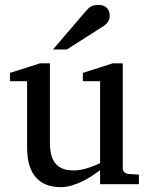

<svg xmlns="http://www.w3.org/2000/svg" viewBox="-20 -753 609 785"><path d="M389.2 0V-57.1Q376.5 -47.4 358.2 -35.2Q339.8 -22.9 318.6 -12.5Q297.4 -2 274.2 5.1Q251 12.2 229 12.2Q196.8 12.2 171.1 2.7Q145.5 -6.8 127.7 -26.6Q109.9 -46.4 100.3 -76.9Q90.8 -107.4 90.8 -149.9V-420.9H21V-455.1L144 -494.1H184.1V-168.9Q184.1 -142.6 189.2 -121.6Q194.3 -100.6 205.8 -85.9Q217.3 -71.3 235.8 -63.7Q254.4 -56.2 280.8 -56.2Q295.9 -56.2 311.5 -59.1Q327.1 -62 341.3 -66.7Q355.5 -71.3 367.9 -76.4Q380.4 -81.5 389.2 -85.9V-420.9H318.8V-455.1L440.9 -494.1H481.9V-64Q481.9 -54.7 488.5 -48.8Q495.1 -43 503.9 -42L547.9 -39.1V0ZM428.7 -688Q428.7 -674.3 422.1 -664.6Q415.5 -654.8 405.8 -647.9L253.4 -550.8H196.8L329.6 -706.1Q335.4 -712.4 340.3 -717.5Q345.2 -722.7 351.1 -726.1Q356.9 -729.5 364.5 -731.2Q372.1 -732.9 382.8 -732.9Q396 -732.9 404.8 -728.8Q413.6 -724.6 418.9 -718.3Q424.3 -711.9 426.5 -703.9Q428.7 -695.8 428.7 -688Z"/></svg>

Font: BabelStone Ogham Special
Style: Regular
Weight: 400
Designer: Andrew West
Foundry: BabelStone
Version: Version 1.02 March 14, 2022